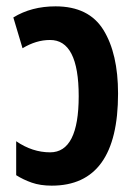

<svg xmlns="http://www.w3.org/2000/svg" viewBox="-20 -575 430 605"><path d="M22 -520 51 -423Q94 -449 137 -449Q228 -450 228 -272Q228 -95 138 -95Q82 -95 31 -130V-23Q53 -9 80 0.5Q107 10 143 10Q352 10 352 -280Q352 -406 306 -480.5Q260 -555 155 -555Q79 -555 22 -520Z"/></svg>

Font: Noto Sans UI Condensed
Style: Bold
Weight: 700
Width: 3
Designer: Monotype Design Team
Foundry: Monotype Imaging Inc.
Version: 1.001